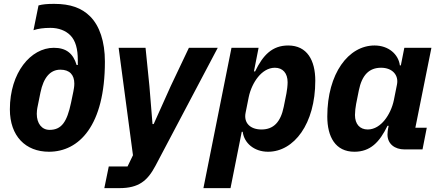

<svg xmlns="http://www.w3.org/2000/svg" viewBox="-20 -772 2271 992"><path d="M233 12C388 12 522 -122 522 -454C522 -558 494 -639 446 -687C402 -731 344 -752 260 -752C224 -752 201 -750 179 -744L153 -616C177 -624 205 -628 241 -628C283 -628 319 -614 343 -590C371 -562 382 -518 382 -462V-436H376C358 -496 322 -525 258 -525C139 -525 31 -397 31 -207C31 -69 112 12 233 12ZM236 -101C196 -101 170 -134 170 -184C170 -197 172 -209 173 -215L189 -294C205 -372 240 -412 292 -412C340 -412 364 -385 364 -340C364 -324 361 -310 359 -299L347 -241C326 -142 298 -101 236 -101Z M862 -327 774 -131H768L752 -327L732 -525H593L667 30L639 88H542L519 200H597C697 200 742 162 783 85L1105 -525H956Z M1031 200H1171L1229 -91H1234C1241 -34 1292 12 1365 12C1499 12 1609 -132 1609 -355C1609 -460 1567 -537 1469 -537C1387 -537 1339 -488 1298 -403H1292L1316 -525H1176ZM1331 -103C1273 -103 1238 -137 1249 -190L1265 -270C1273 -309 1291 -347 1313 -374C1334 -400 1364 -422 1400 -422C1441 -422 1466 -394 1466 -347C1466 -331 1463 -304 1460 -290L1446 -220C1430 -141 1393 -103 1331 -103Z M2163 0 2185 -112H2126L2209 -525H2069L2051 -434H2046C2039 -491 1988 -537 1915 -537C1781 -537 1671 -393 1671 -170C1671 -65 1713 12 1811 12C1893 12 1941 -37 1982 -122H1988L1985 -107C1984 -102 1982 -88 1982 -77C1982 -28 2020 0 2070 0ZM1880 -103C1839 -103 1814 -131 1814 -178C1814 -194 1817 -221 1820 -235L1834 -305C1850 -384 1887 -422 1949 -422C2007 -422 2041 -384 2031 -335L2015 -255C2007 -216 1989 -178 1967 -151C1946 -125 1916 -103 1880 -103Z"/></svg>

Font: LVC Sans
Style: Bold Italic
Weight: 700
Italic angle: -11.31°
Designer: Mike Abbink, Paul van der Laan, Pieter van Rosmalen
Foundry: Bold Monday
Version: Version 3.0